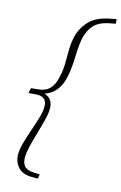

<svg xmlns="http://www.w3.org/2000/svg" viewBox="-94 -786 609 964"><g transform="rotate(10 210.0 -304.0)"><path d="M49 -291 57 -317 93.5 -317.5Q118.5 -317.5 137 -326Q155.5 -334.5 169 -353.8Q182.5 -373 191.5 -405Q201.5 -437 204.8 -471.5Q208 -506 211.5 -540Q215 -574 224.5 -605Q239 -651.5 277.2 -687Q315.5 -722.5 387.5 -729.5L420.5 -733L420 -709.5L385.5 -706Q334.5 -700 307.2 -675Q280 -650 266.5 -607.5Q258 -579.5 253.5 -545.8Q249 -512 244 -476.2Q239 -440.5 228.5 -406.5Q213.5 -356 182 -328.5Q150.5 -301 98.5 -297L102 -307Q124.5 -305 139.2 -296.5Q154 -288 161.5 -274Q169 -260 169 -240.5Q169 -216.5 156.5 -179.5Q144 -142.5 127.8 -101.5Q111.5 -60.5 99.2 -22.8Q87 15 87 41Q87 66.5 101 80.5Q115 94.5 145 98L175.5 102L169 124.5L138.5 121.5Q91.5 116.5 71 91Q50.5 65.5 50.5 31.5Q50.5 3 64 -33.8Q77.5 -70.5 95.2 -109.5Q113 -148.5 126.5 -184.2Q140 -220 140 -246Q140 -267.5 126.8 -279Q113.5 -290.5 87 -290.5Z"/></g></svg>

Font: Newsreader 9pt ExtraLight
Style: Italic
Weight: 250
Italic angle: -17°
Designer: Hugues Gentile
Foundry: Production Type
Version: Version 1.003